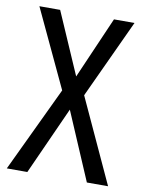

<svg xmlns="http://www.w3.org/2000/svg" viewBox="-82 -771 619 829"><g transform="rotate(10 228.0 -357.0)"><path d="M450 0H357L230 -297L96 0H6L183 -373L23 -714H114L232 -443L350 -714H440L280 -369Z"/></g></svg>

Font: Noto Sans Devanagari Condensed
Style: Regular
Weight: 400
Width: 3
Designer: Jelle Bosma - Monotype Design Team
Foundry: Monotype Imaging Inc.
Version: Version 2.004; ttfautohint (v1.8.4.7-5d5b)